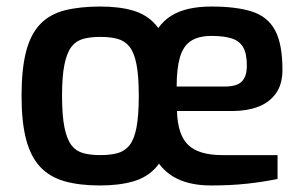

<svg xmlns="http://www.w3.org/2000/svg" viewBox="-20 -563 932 588"><path d="M286 5Q223 5 177.5 -8Q132 -21 103 -52Q74 -83 60 -136Q46 -189 46 -269Q46 -352 60 -405.5Q74 -459 103.5 -489.5Q133 -520 179 -531.5Q225 -543 287 -543Q346 -543 388 -530.5Q430 -518 456.5 -487.5Q483 -457 496.5 -404Q510 -351 510 -269Q510 -188 497.5 -134.5Q485 -81 458 -50.5Q431 -20 388 -7.5Q345 5 286 5ZM287 -88Q318 -88 340 -94Q362 -100 376.5 -118Q391 -136 398 -172.5Q405 -209 405 -270Q405 -330 398 -366Q391 -402 376.5 -420Q362 -438 340 -444Q318 -450 287 -450Q257 -450 235 -444Q213 -438 199 -420Q185 -402 177.5 -366Q170 -330 170 -270Q170 -209 177.5 -172.5Q185 -136 199 -118Q213 -100 235 -94Q257 -88 287 -88ZM626 5Q555 5 509 -23Q463 -51 441 -111Q419 -171 419 -268Q419 -364 439 -425Q459 -486 504 -514.5Q549 -543 628 -543Q704 -543 752 -527.5Q800 -512 822.5 -470Q845 -428 845 -349Q845 -305 825 -277Q805 -249 770.5 -236Q736 -223 692 -223H522Q524 -150 556.5 -119Q589 -88 661 -88H830V-15Q787 -6 737 -0.5Q687 5 626 5ZM521 -298H669Q690 -298 705 -303.5Q720 -309 728 -323.5Q736 -338 736 -362Q736 -399 724.5 -418.5Q713 -438 689 -445.5Q665 -453 628 -453Q588 -453 564.5 -437.5Q541 -422 531 -387.5Q521 -353 521 -298Z"/></svg>

Font: Exo Thin SemiBold
Style: Regular
Weight: 600
Version: Version 2.000